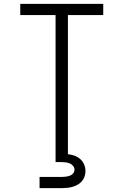

<svg xmlns="http://www.w3.org/2000/svg" viewBox="-20 -755 640 995"><path d="M268 0V-677H85V-735H515V-677H332V0ZM185 220V162H300Q311 162 321.5 160.5Q332 159 342 155.5Q352 152 359 143.5Q366 135 366 124Q366 114 359 105Q352 96 342 92Q332 88 321.5 86.5Q311 85 300 85H268V0H332V44Q350 46 366.5 52Q383 58 396 69.5Q409 81 416 97.5Q423 114 423 131Q423 145 418.5 159Q414 173 404.5 184Q395 195 382.5 202Q370 209 356.5 213Q343 217 328.5 218.5Q314 220 300 220Z"/></svg>

Font: Iosevka Aile Light
Style: Regular
Weight: 300
Designer: Belleve Invis
Foundry: Belleve Invis
Version: Version 27.3.5; ttfautohint (v1.8.4)